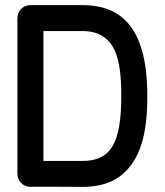

<svg xmlns="http://www.w3.org/2000/svg" viewBox="-20 -729 643 749"><path d="M225.1 -101.1H149.4V-607.9H301.3C366.2 -607.9 404.3 -580.1 426.3 -534.7C447.8 -489.3 453.1 -425.3 453.1 -354.5C453.1 -172.4 413.6 -101.1 301.3 -101.1ZM517.6 -129.4C543 -184.6 554.7 -254.4 554.7 -354.5C554.7 -601.1 469.2 -709 301.3 -709H98.1C69.8 -709 47.9 -685.5 47.9 -658.2V-50.8C47.9 -23.4 70.3 0 98.1 0H100.6C101.1 0 101.1 0 101.6 -0.5C102.1 -0.5 102.5 -0.5 103 -0.5H202.1L301.3 0C404.3 0.5 475.1 -40 517.6 -129.4Z"/></svg>

Font: LOB TGL 0-17
Style: Regular
Weight: 400
Designer: Peter Wiegel + adaptations and expanded glyphset by Studio LOB
Foundry: Peter Wiegel + adaptations and expanded glyphset by Studio LOB
Version: Version 1.003;Glyphs 3.1.2 (3151)